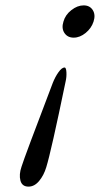

<svg xmlns="http://www.w3.org/2000/svg" viewBox="-20 -514 371 714"><path d="M86 180Q62 180 56 157.5Q50 135 60 106Q70 73 176 -205Q185 -228 197.5 -245.5Q210 -263 220 -263Q226 -263 227 -245.5Q228 -228 224 -211Q170 50 152 108Q143 138 125.5 159Q108 180 86 180ZM216 -434Q223 -459 245.5 -476.5Q268 -494 291 -494Q314 -494 325 -476.5Q336 -459 328 -434Q320 -409 298.5 -391.5Q277 -374 254 -374Q231 -374 219.5 -391.5Q208 -409 216 -434Z"/></svg>

Font: EB Garamond 12
Style: Italic
Weight: 400
Italic angle: -17°
Version: Version 0.016; ttfautohint (v1.8.4)